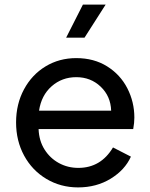

<svg xmlns="http://www.w3.org/2000/svg" viewBox="-20 -804 654 836"><path d="M50 -271Q50 -351 84.5 -415Q119 -479 178.5 -515Q238 -551 312 -551Q389 -551 446.5 -515Q504 -479 534.5 -419.5Q565 -360 565 -292Q565 -269 560 -242H148Q150 -191 174 -153Q198 -115 236.5 -94Q275 -73 321 -73Q419 -73 472 -162L550 -122Q524 -64 462 -26Q400 12 320 12Q244 12 182 -25Q120 -62 85 -126.5Q50 -191 50 -271ZM464 -322Q462 -385 418.5 -426.5Q375 -468 312 -468Q250 -468 205 -428.5Q160 -389 150 -322ZM341 -784H440L348 -640H268Z"/></svg>

Font: Eudoxus Sans Medium
Style: Regular
Weight: 500
Designer: Stijn de Vries
Foundry: tokotype
Version: Version 2.005